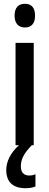

<svg xmlns="http://www.w3.org/2000/svg" viewBox="-20 -766 261 1013"><path d="M112 -746C75 -746 57 -724 57 -683C57 -643 77 -621 112 -621C146 -621 165 -643 165 -683C165 -723 148 -746 112 -746ZM90 113C90 76 104 45 148 0H158V-540H62V0H80C36 40 13 86 13 131C13 193 47 227 115 227C137 227 155 223 167 218V153C159 157 150 160 134 160C106 160 90 143 90 113Z"/></svg>

Font: Noto Sans Devanagari ExtraCondensed Medium
Style: Regular
Weight: 500
Width: 2
Designer: Jelle Bosma - Monotype Design Team
Foundry: Monotype Imaging Inc.
Version: Version 2.004